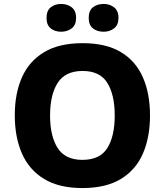

<svg xmlns="http://www.w3.org/2000/svg" viewBox="-20 -1037 836 974"><path d="M741 -451Q741 -341 705 -258Q669 -175 593 -129Q517 -83 398 -83Q280 -83 204 -129Q128 -175 91.5 -258Q55 -341 55 -452Q55 -563 91.5 -645Q128 -727 204 -772.5Q280 -818 399 -818Q518 -818 593.5 -772.5Q669 -727 705 -644.5Q741 -562 741 -451ZM234 -451Q234 -346 272.5 -286Q311 -226 398 -226Q487 -226 524.5 -286Q562 -346 562 -451Q562 -556 524.5 -616.5Q487 -677 399 -677Q311 -677 272.5 -616.5Q234 -556 234 -451ZM216 -946Q216 -983 237.5 -1000Q259 -1017 290 -1017Q321 -1017 343.5 -1000Q366 -983 366 -946Q366 -910 343.5 -893Q321 -876 290 -876Q259 -876 237.5 -893Q216 -910 216 -946ZM430 -946Q430 -983 451.5 -1000Q473 -1017 506 -1017Q536 -1017 558.5 -1000Q581 -983 581 -946Q581 -910 558.5 -893Q536 -876 506 -876Q473 -876 451.5 -893Q430 -910 430 -946Z"/></svg>

Font: Noto Sans Telugu UI ExtraBold
Style: Regular
Weight: 800
Designer: Jelle Bosma - Monotype Design Team
Foundry: Monotype Imaging Inc.
Version: Version 2.005; ttfautohint (v1.8.4.7-5d5b)